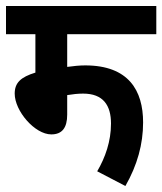

<svg xmlns="http://www.w3.org/2000/svg" viewBox="-20 -642 541 640"><path d="M204 -528H501V-622H0V-528H98V-400C49 -385 29 -366 29 -330C29 -272 96 -194 151 -194C187 -194 204 -216 204 -260V-325C222 -328 240 -330 257 -330C324 -330 350 -291 350 -230C350 -171 331 -117 304 -71L398 -22C438 -92 457 -162 457 -234C457 -340 409 -424 264 -424C246 -424 225 -422 204 -419Z"/></svg>

Font: Noto Sans Devanagari UI Condensed SemiBold
Style: Regular
Weight: 600
Width: 3
Designer: Jelle Bosma - Monotype Design Team
Foundry: Monotype Imaging Inc.
Version: Version 2.003